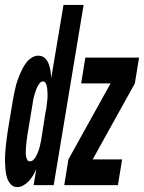

<svg xmlns="http://www.w3.org/2000/svg" viewBox="-47 -755 587 783"><path d="M23 8Q7 8 -3.5 -4Q-14 -16 -18.5 -30.5Q-23 -45 -24.5 -61Q-26 -77 -26.5 -93Q-27 -109 -26 -125.5Q-25 -142 -23.5 -158Q-22 -174 -19.5 -190.5Q-17 -207 -15 -223L5 -343Q7 -357 10 -370.5Q13 -384 16 -397.5Q19 -411 23.5 -424.5Q28 -438 33.5 -451Q39 -464 45.5 -476.5Q52 -489 61.5 -501Q71 -513 83.5 -520.5Q96 -528 109 -528Q125 -528 135.5 -518.5Q146 -509 151.5 -494.5Q157 -480 159 -466Q161 -452 162 -437L212 -735H294L172 0H90L101 -65Q95 -52 88 -40Q81 -28 71 -17Q61 -6 48.5 1Q36 8 23 8ZM215 0 232 -105 404 -415H284L301 -520H520L503 -415L331 -105H451L434 0ZM75 -97Q83 -97 89.5 -103.5Q96 -110 100 -117.5Q104 -125 107 -132.5Q110 -140 112.5 -147.5Q115 -155 116.5 -163Q118 -171 120 -179L139 -299Q141 -306 142 -312.5Q143 -319 143.5 -326Q144 -333 145 -339.5Q146 -346 146.5 -353Q147 -360 147 -366.5Q147 -373 146.5 -379.5Q146 -386 145.5 -392.5Q145 -399 143.5 -405.5Q142 -412 138 -417.5Q134 -423 128 -423Q121 -423 116 -417Q111 -411 107.5 -405Q104 -399 101.5 -392.5Q99 -386 97 -379.5Q95 -373 93 -366.5Q91 -360 89.5 -353Q88 -346 87 -339.5Q86 -333 85 -326L65 -206Q64 -199 63 -191.5Q62 -184 61 -176.5Q60 -169 59.5 -161.5Q59 -154 58.5 -146.5Q58 -139 58 -131.5Q58 -124 59.5 -117Q61 -110 64 -103.5Q67 -97 75 -97Z"/></svg>

Font: Iosevka SS04 Extrabold
Style: Italic
Weight: 800
Italic angle: -9°
Monospace: yes
Designer: Belleve Invis
Foundry: Belleve Invis
Version: Version 19.0.0; ttfautohint (v1.8.4)